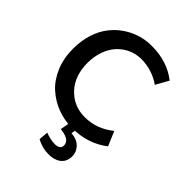

<svg xmlns="http://www.w3.org/2000/svg" viewBox="-265 -859 1232 1232"><g transform="rotate(45 350.5 -243.5)"><path d="M291 208C324.7 227.1 361.3 236.8 400.4 236.8C462.9 236.8 517.6 208 517.6 138.2C517.6 112.3 508.3 89.4 489.7 69.8C471.2 50.3 444.3 39.1 409.2 36.6L417.5 -19H356.9L341.8 66.4L356 68.4C405.8 75.7 430.7 95.2 430.7 126.5C430.7 150.4 414.1 162.1 381.3 162.1C353.5 162.1 317.9 152.8 296.4 143.6L291 208ZM388.2 10.7C483.4 10.7 565.4 -16.1 634.3 -69.8L592.8 -168C533.2 -120.1 467.8 -96.2 396.5 -96.2C328.6 -96.2 272.9 -120.1 228.5 -167.5C184.1 -214.8 162.1 -277.8 162.1 -356.4C162.1 -436 189 -504.9 230.5 -548.3C272 -591.8 328.1 -617.2 388.7 -617.2C453.6 -617.2 513.2 -598.6 567.4 -561L615.7 -647.5C550.8 -698.7 471.7 -724.1 378.4 -724.1C276.4 -725.6 172.9 -679.2 105.5 -592.3C60.5 -535.6 32.2 -451.2 32.2 -355C32.2 -297.4 42 -245.1 61.5 -197.8C81.5 -150.9 107.9 -112.3 141.1 -82.5C207.5 -22.5 294.4 10.7 388.2 10.7Z"/></g></svg>

Font: Ride
Style: Bold
Weight: 700
Version: Version 3.000